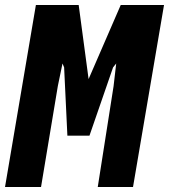

<svg xmlns="http://www.w3.org/2000/svg" viewBox="-27 -745 674 765"><path d="M116 -725H286.5L326 -430L454 -725H626.5L503 0H362.5L425.5 -401.5L436 -492L423.5 -476.5L329.5 -204.5H241.5L228.5 -476.5L222 -492L203.5 -402.5L136.5 0H-7Z"/></svg>

Font: JuliaMono
Style: Bold Italic
Weight: 700
Italic angle: -9°
Monospace: yes
Designer: cormullion
Foundry: corm
Version: Version 0.057; ttfautohint (v1.8.4)